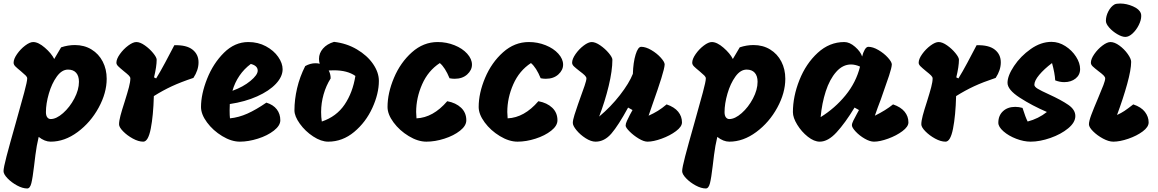

<svg xmlns="http://www.w3.org/2000/svg" viewBox="-51 -802 6555 1087"><path d="M553 -356Q553 -276 507.5 -192.5Q462 -109 388.5 -54.5Q315 0 236 0Q202 0 168 -27Q156 23 149.5 75.5Q143 128 142 137Q134 205 126.5 235Q119 265 103 265Q77 265 45.5 248Q14 231 -8.5 207.5Q-31 184 -31 167Q-31 148 -14 83Q3 18 38 -105Q69 -215 86 -278Q103 -341 103 -358Q103 -366 94.5 -374.5Q86 -383 67 -399Q46 -416 36 -426Q26 -436 26 -447Q26 -468 45.5 -496Q65 -524 91.5 -544Q118 -564 137 -564Q166 -564 203 -532Q240 -500 256 -468L295 -534Q334 -547 373 -547Q426 -547 467 -522Q508 -497 530.5 -453.5Q553 -410 553 -356ZM396 -339Q396 -372 380 -390Q364 -408 334 -408Q299 -408 270.5 -368.5Q242 -329 225.5 -272Q209 -215 209 -167Q209 -148 216.5 -138Q224 -128 236 -128Q268 -128 306 -161.5Q344 -195 370 -244.5Q396 -294 396 -339Z M623 -98Q623 -117 631 -147.5Q639 -178 655 -227Q671 -278 679 -308.5Q687 -339 687 -358Q687 -366 678 -375Q669 -384 650 -399Q628 -417 618 -427Q608 -437 608 -447Q608 -468 628 -496Q648 -524 675 -544Q702 -564 721 -564Q742 -564 769 -545Q796 -526 816 -501.5Q836 -477 836 -464Q836 -426 821 -364L833 -358Q856 -395 883.5 -446.5Q911 -498 917 -510L936 -546Q1005 -548 1039 -521Q1073 -494 1073 -449Q1073 -405 1044 -361Q972 -337 921.5 -313.5Q871 -290 820 -258Q817 -147 802.5 -73.5Q788 0 760 0Q733 0 701 -17.5Q669 -35 646 -58.5Q623 -82 623 -98Z M1087 -196Q1087 -269 1121.5 -356Q1156 -443 1217 -503.5Q1278 -564 1355 -564Q1410 -564 1454.5 -540Q1499 -516 1524 -480Q1549 -444 1549 -410Q1549 -368 1511 -327.5Q1473 -287 1405 -256.5Q1337 -226 1250 -213Q1249 -201 1249 -177Q1249 -147 1251 -132Q1301 -137 1350 -159Q1399 -181 1457 -221Q1496 -209 1516 -183Q1536 -157 1536 -121Q1536 -91 1499.5 -62.5Q1463 -34 1409 -17Q1355 0 1307 0Q1259 0 1207 -31.5Q1155 -63 1121 -109Q1087 -155 1087 -196ZM1408 -402Q1408 -430 1369 -440Q1331 -412 1304.5 -373Q1278 -334 1265 -288Q1326 -310 1367 -344Q1408 -378 1408 -402Z M2094 -344Q2094 -272 2057 -191Q2020 -110 1954 -55Q1888 0 1807 0Q1767 0 1722 -29.5Q1677 -59 1646.5 -101.5Q1616 -144 1616 -177Q1616 -238 1631 -302.5Q1646 -367 1677 -428Q1706 -444 1735 -444Q1748 -444 1759 -441Q1755 -453 1755 -469Q1755 -501 1777.5 -527Q1800 -553 1840 -565Q1911 -557 1969.5 -522.5Q2028 -488 2061 -440Q2094 -392 2094 -344ZM1961 -372Q1916 -404 1839 -404Q1820 -404 1810 -403Q1821 -383 1821 -358Q1795 -317 1781 -267.5Q1767 -218 1767 -168Q1767 -138 1771 -114Q1854 -142 1900 -210Q1946 -278 1961 -372Z M2481 -229Q2530 -220 2559.5 -192Q2589 -164 2589 -121Q2589 -90 2553.5 -62Q2518 -34 2465 -17Q2412 0 2363 0Q2315 0 2263 -31.5Q2211 -63 2177 -109Q2143 -155 2143 -196Q2143 -275 2179.5 -361.5Q2216 -448 2281 -506Q2346 -564 2427 -564Q2477 -564 2522 -546Q2567 -528 2594 -498Q2621 -468 2621 -436Q2621 -405 2594 -380.5Q2567 -356 2523 -356Q2509 -356 2494 -359Q2469 -420 2439 -445Q2373 -402 2339 -325Q2305 -248 2305 -168Q2305 -156 2307 -132Q2401 -136 2481 -229Z M2997 -229Q3046 -220 3075.5 -192Q3105 -164 3105 -121Q3105 -90 3069.5 -62Q3034 -34 2981 -17Q2928 0 2879 0Q2831 0 2779 -31.5Q2727 -63 2693 -109Q2659 -155 2659 -196Q2659 -275 2695.5 -361.5Q2732 -448 2797 -506Q2862 -564 2943 -564Q2993 -564 3038 -546Q3083 -528 3110 -498Q3137 -468 3137 -436Q3137 -405 3110 -380.5Q3083 -356 3039 -356Q3025 -356 3010 -359Q2985 -420 2955 -445Q2889 -402 2855 -325Q2821 -248 2821 -168Q2821 -156 2823 -132Q2917 -136 2997 -229Z M3192 -106Q3192 -122 3201.5 -152Q3211 -182 3221.5 -212Q3232 -242 3235 -250Q3248 -285 3258.5 -316Q3269 -347 3269 -358Q3269 -366 3259.5 -375.5Q3250 -385 3231 -399Q3209 -416 3198.5 -426Q3188 -436 3188 -447Q3188 -468 3207.5 -496Q3227 -524 3253.5 -544Q3280 -564 3299 -564Q3320 -564 3347.5 -545Q3375 -526 3395.5 -501.5Q3416 -477 3416 -464Q3416 -402 3395 -315Q3374 -228 3341 -142Q3407 -197 3459 -264Q3511 -331 3532 -384Q3534 -449 3547.5 -493Q3561 -537 3579 -537Q3605 -537 3636.5 -518.5Q3668 -500 3690 -475.5Q3712 -451 3712 -437Q3711 -416 3693 -358.5Q3675 -301 3643 -211Q3624 -155 3621 -147Q3650 -160 3673.5 -174.5Q3697 -189 3723 -211Q3767 -196 3788.5 -169.5Q3810 -143 3810 -109Q3810 -85 3776 -59.5Q3742 -34 3695 -17Q3648 0 3615 0Q3594 0 3565 -17.5Q3536 -35 3513.5 -57.5Q3491 -80 3491 -91Q3491 -102 3498.5 -118Q3506 -134 3515.5 -152.5Q3525 -171 3530 -179L3505 -193Q3450 -92 3410.5 -46Q3371 0 3321 0Q3295 0 3264.5 -19.5Q3234 -39 3213 -64.5Q3192 -90 3192 -106Z M4395 -356Q4395 -276 4349.5 -192.5Q4304 -109 4230.5 -54.5Q4157 0 4078 0Q4044 0 4010 -27Q3998 23 3991.5 75.5Q3985 128 3984 137Q3976 205 3968.5 235Q3961 265 3945 265Q3919 265 3887.5 248Q3856 231 3833.5 207.5Q3811 184 3811 167Q3811 148 3828 83Q3845 18 3880 -105Q3911 -215 3928 -278Q3945 -341 3945 -358Q3945 -366 3936.5 -374.5Q3928 -383 3909 -399Q3888 -416 3878 -426Q3868 -436 3868 -447Q3868 -468 3887.5 -496Q3907 -524 3933.5 -544Q3960 -564 3979 -564Q4008 -564 4045 -532Q4082 -500 4098 -468L4137 -534Q4176 -547 4215 -547Q4268 -547 4309 -522Q4350 -497 4372.5 -453.5Q4395 -410 4395 -356ZM4238 -339Q4238 -372 4222 -390Q4206 -408 4176 -408Q4141 -408 4112.5 -368.5Q4084 -329 4067.5 -272Q4051 -215 4051 -167Q4051 -148 4058.5 -138Q4066 -128 4078 -128Q4110 -128 4148 -161.5Q4186 -195 4212 -244.5Q4238 -294 4238 -339Z M5005 -211Q5049 -196 5070.5 -169.5Q5092 -143 5092 -109Q5092 -85 5058 -59.5Q5024 -34 4977 -17Q4930 0 4897 0Q4874 0 4844.5 -17Q4815 -34 4793.5 -57Q4772 -80 4772 -93Q4772 -103 4780.5 -120Q4789 -137 4799 -155Q4809 -173 4812 -179L4787 -193Q4734 -106 4685.5 -53Q4637 0 4590 0Q4558 0 4522.5 -28Q4487 -56 4462.5 -96Q4438 -136 4438 -167Q4438 -256 4475 -349Q4512 -442 4578.5 -503Q4645 -564 4729 -564Q4759 -564 4790 -537Q4821 -510 4830 -482Q4835 -504 4844.5 -520.5Q4854 -537 4865 -537Q4891 -537 4922.5 -518.5Q4954 -500 4976 -475.5Q4998 -451 4998 -437Q4997 -418 4982.5 -374Q4968 -330 4936 -240Q4917 -191 4902 -147Q4963 -177 5005 -211ZM4818 -425Q4791 -437 4767 -437Q4720 -437 4683 -395Q4646 -353 4624 -285Q4602 -217 4595 -139Q4676 -189 4736 -262.5Q4796 -336 4818 -425Z M5165 -98Q5165 -117 5173 -147.5Q5181 -178 5197 -227Q5213 -278 5221 -308.5Q5229 -339 5229 -358Q5229 -366 5220 -375Q5211 -384 5192 -399Q5170 -417 5160 -427Q5150 -437 5150 -447Q5150 -468 5170 -496Q5190 -524 5217 -544Q5244 -564 5263 -564Q5284 -564 5311 -545Q5338 -526 5358 -501.5Q5378 -477 5378 -464Q5378 -426 5363 -364L5375 -358Q5398 -395 5425.5 -446.5Q5453 -498 5459 -510L5478 -546Q5547 -548 5581 -521Q5615 -494 5615 -449Q5615 -405 5586 -361Q5514 -337 5463.5 -313.5Q5413 -290 5362 -258Q5359 -147 5344.5 -73.5Q5330 0 5302 0Q5275 0 5243 -17.5Q5211 -35 5188 -58.5Q5165 -82 5165 -98Z M5805 -322Q5805 -311 5824 -299.5Q5843 -288 5887 -268Q5957 -236 5997 -208.5Q6037 -181 6037 -145Q6037 -109 5996.5 -75.5Q5956 -42 5896 -21Q5836 0 5784 0Q5745 0 5702 -16.5Q5659 -33 5630 -58.5Q5601 -84 5601 -107Q5601 -148 5627.5 -172.5Q5654 -197 5697 -197Q5717 -197 5738 -191Q5755 -137 5767 -114Q5828 -130 5876 -168Q5792 -204 5722.5 -249Q5653 -294 5653 -333Q5653 -373 5690 -428.5Q5727 -484 5784.5 -524.5Q5842 -565 5902 -565Q5943 -565 5980.5 -541Q6018 -517 6041 -481Q6064 -445 6064 -411Q6064 -378 6038.5 -357.5Q6013 -337 5974 -337Q5949 -337 5923 -347Q5921 -387 5905 -445Q5860 -411 5832.5 -378Q5805 -345 5805 -322Z M6210 -684Q6210 -711 6224 -738Q6238 -765 6259 -777Q6269 -782 6291 -782Q6327 -782 6363.5 -766Q6400 -750 6408 -726Q6410 -721 6410 -711Q6410 -688 6396 -660Q6382 -632 6361 -612.5Q6340 -593 6320 -593Q6301 -593 6274.5 -608.5Q6248 -624 6229 -645.5Q6210 -667 6210 -684ZM6114 -98Q6114 -116 6127 -151Q6140 -186 6166 -247Q6186 -294 6196 -320.5Q6206 -347 6206 -358Q6206 -366 6196.5 -375.5Q6187 -385 6168 -399Q6146 -416 6135.5 -426Q6125 -436 6125 -447Q6125 -468 6144.5 -496Q6164 -524 6190.5 -544Q6217 -564 6236 -564Q6259 -564 6286.5 -544Q6314 -524 6333.5 -496.5Q6353 -469 6353 -452Q6353 -408 6330.5 -326.5Q6308 -245 6273 -151Q6297 -162 6315 -174Q6333 -186 6365 -211Q6410 -196 6431 -168.5Q6452 -141 6452 -109Q6452 -83 6418.5 -58Q6385 -33 6337 -16.5Q6289 0 6252 0Q6226 0 6193.5 -17.5Q6161 -35 6137.5 -58.5Q6114 -82 6114 -98Z"/></svg>

Font: Mogra
Style: Regular
Weight: 400
Designer: Lipi Raval
Foundry: Lipi Raval
Version: Version 1.002;PS 1.002;hotconv 1.0.88;makeotf.lib2.5.647800;